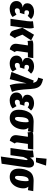

<svg xmlns="http://www.w3.org/2000/svg" viewBox="1670 -2553 1108 4488"><g transform="rotate(90 2224.0 -309.0)"><path d="M4 -140Q4 -200 43.5 -238.5Q83 -277 154 -284Q56 -306 56 -392Q56 -439 81.5 -475Q107 -511 152 -531Q197 -551 254 -551Q305 -551 349.5 -534Q394 -517 426 -481L350 -402Q312 -434 273 -434Q247 -434 233.5 -418.5Q220 -403 220 -377Q220 -352 232 -339Q244 -326 273 -326H313L281 -219H243Q208 -219 191 -201.5Q174 -184 174 -155Q174 -130 187 -116Q200 -102 226 -102Q249 -102 271.5 -111Q294 -120 323 -140L377 -49Q342 -17 293.5 0.5Q245 18 189 18Q107 18 55.5 -24.5Q4 -67 4 -140Z M683 -95 629 -279 792 -550 923 -483 790 -279 844 -145Q851 -128 858 -119.5Q865 -111 876 -108L801 17Q755 9 726.5 -15.5Q698 -40 683 -95ZM474 -388Q480 -426 480 -470Q480 -502 477 -526L632 -544Q645 -503 645 -450Q645 -425 640 -387L586 0H420Z M1175 -174Q1173 -156 1173 -151Q1173 -135 1179 -123.5Q1185 -112 1199 -103L1134 17Q1003 -10 1003 -127Q1003 -143 1006 -161L1041 -407H990Q964 -407 938 -398L925 -515Q966 -533 1012 -533H1338L1320 -407H1208Z M1280 -140Q1280 -200 1319.5 -238.5Q1359 -277 1430 -284Q1332 -306 1332 -392Q1332 -439 1357.5 -475Q1383 -511 1428 -531Q1473 -551 1530 -551Q1581 -551 1625.5 -534Q1670 -517 1702 -481L1626 -402Q1588 -434 1549 -434Q1523 -434 1509.5 -418.5Q1496 -403 1496 -377Q1496 -352 1508 -339Q1520 -326 1549 -326H1589L1557 -219H1519Q1484 -219 1467 -201.5Q1450 -184 1450 -155Q1450 -130 1463 -116Q1476 -102 1502 -102Q1525 -102 1547.5 -111Q1570 -120 1599 -140L1653 -49Q1618 -17 1569.5 0.5Q1521 18 1465 18Q1383 18 1331.5 -24.5Q1280 -67 1280 -140Z M2061 -466Q2071 -285 2084.5 -195.5Q2098 -106 2128 -34L1970 17Q1946 -57 1937 -125Q1928 -193 1928 -326V-377L1830 18L1661 -23L1862 -542L1916 -530Q1907 -569 1895 -590.5Q1883 -612 1859.5 -625Q1836 -638 1794 -648L1828 -761Q1908 -745 1955.5 -716.5Q2003 -688 2029 -629.5Q2055 -571 2061 -466Z M2142 -140Q2142 -200 2181.5 -238.5Q2221 -277 2292 -284Q2194 -306 2194 -392Q2194 -439 2219.5 -475Q2245 -511 2290 -531Q2335 -551 2392 -551Q2443 -551 2487.5 -534Q2532 -517 2564 -481L2488 -402Q2450 -434 2411 -434Q2385 -434 2371.5 -418.5Q2358 -403 2358 -377Q2358 -352 2370 -339Q2382 -326 2411 -326H2451L2419 -219H2381Q2346 -219 2329 -201.5Q2312 -184 2312 -155Q2312 -130 2325 -116Q2338 -102 2364 -102Q2387 -102 2409.5 -111Q2432 -120 2461 -140L2515 -49Q2480 -17 2431.5 0.5Q2383 18 2327 18Q2245 18 2193.5 -24.5Q2142 -67 2142 -140Z M2545 -194Q2545 -333 2608 -437Q2671 -541 2827 -541Q2888 -541 3010 -535L3071 -532L3048 -408L2966 -418Q2980 -402 2993 -373Q3006 -344 3006 -304Q3006 -227 2975.5 -152.5Q2945 -78 2884.5 -30Q2824 18 2738 18Q2647 18 2596 -35.5Q2545 -89 2545 -194ZM2838 -361Q2838 -401 2830 -423H2812Q2760 -423 2737 -356Q2714 -289 2714 -177Q2714 -138 2723 -121.5Q2732 -105 2750 -105Q2780 -105 2800 -147.5Q2820 -190 2829 -249.5Q2838 -309 2838 -361Z M3311 -174Q3309 -156 3309 -151Q3309 -135 3315 -123.5Q3321 -112 3335 -103L3270 17Q3139 -10 3139 -127Q3139 -143 3142 -161L3177 -407H3126Q3100 -407 3074 -398L3061 -515Q3102 -533 3148 -533H3474L3456 -407H3344Z M3721 -362Q3722 -368 3722 -378Q3722 -399 3710 -399Q3698 -399 3685.5 -377Q3673 -355 3649 -300L3607 0H3440L3494 -388Q3500 -426 3500 -470Q3500 -502 3497 -526L3652 -544Q3662 -512 3662 -482Q3662 -465 3661 -456Q3721 -551 3799 -551Q3845 -551 3871 -519Q3897 -487 3897 -431Q3897 -413 3894 -392L3807 207L3639 225ZM3690 -843 3851 -831 3772 -596H3667Z M3922 -194Q3922 -333 3985 -437Q4048 -541 4204 -541Q4265 -541 4387 -535L4448 -532L4425 -408L4343 -418Q4357 -402 4370 -373Q4383 -344 4383 -304Q4383 -227 4352.5 -152.5Q4322 -78 4261.5 -30Q4201 18 4115 18Q4024 18 3973 -35.5Q3922 -89 3922 -194ZM4215 -361Q4215 -401 4207 -423H4189Q4137 -423 4114 -356Q4091 -289 4091 -177Q4091 -138 4100 -121.5Q4109 -105 4127 -105Q4157 -105 4177 -147.5Q4197 -190 4206 -249.5Q4215 -309 4215 -361Z"/></g></svg>

Font: Fira Sans Extra Condensed ExtraBold
Style: Italic
Weight: 800
Width: 3
Italic angle: -8°
Designer: Carrois Corporate & Edenspiekermann AG
Foundry: Carrois Corporate GbR & Edenspiekermann AG
Version: Version 4.203